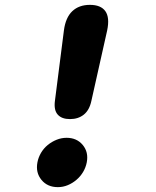

<svg xmlns="http://www.w3.org/2000/svg" viewBox="-20 -760 640 790"><path d="M243 -635Q250 -688 277.5 -714Q305 -740 350 -740Q395 -740 413.5 -714Q432 -688 421 -635L356 -345Q348 -307 325 -288.5Q302 -270 268 -270Q234 -270 217.5 -288.5Q201 -307 206 -345ZM134 -92Q138 -113 149 -131.5Q160 -150 176.5 -163.5Q193 -177 213 -185Q233 -193 254 -193Q296 -193 320.5 -163.5Q345 -134 337 -92Q333 -71 322 -52.5Q311 -34 294.5 -20Q278 -6 258.5 2Q239 10 218 10Q175 10 150.5 -20Q126 -50 134 -92Z"/></svg>

Font: Maple Mono ExtraBold
Style: Italic
Weight: 800
Italic angle: -10°
Monospace: yes
Designer: subframe7536
Version: Version 7.200